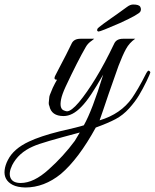

<svg xmlns="http://www.w3.org/2000/svg" viewBox="-193 -516 687 852"><path d="M-81 316Q-116 315 -136.5 304.5Q-157 294 -166 277.5Q-175 261 -172.5 239Q-170 217 -158 194Q-133 144 -64 112Q-13 88 71 67Q155 48 179 40Q216 -25 265 -185Q236 -134 212 -98Q188 -62 168 -42Q129 -1 89 -1Q35 -1 26 -46Q22 -53 24 -67Q26 -81 26 -87Q27 -93 33 -106.5Q39 -120 41 -126Q46 -137 51 -146Q56 -155 60 -162Q44 -162 51 -178L69 -213Q86 -245 100 -272.5Q114 -300 125 -323Q135 -344 164 -344H225L215 -336Q197 -324 188 -308Q152 -246 98 -131Q82 -96 78 -75Q74 -54 77 -42.5Q80 -31 88 -27Q96 -23 104 -22Q123 -22 157 -62Q192 -104 231.5 -168.5Q271 -233 314 -323Q324 -344 353 -344H407Q381 -326 366 -298.5Q351 -271 333 -224L289 -99Q276 -60 266 -31Q256 -2 249 18Q343 -10 393 -81Q404 -97 420 -124Q436 -151 456 -191Q464 -205 468 -202Q474 -199 474 -194Q474 -191 457 -155Q441 -122 424 -93.5Q407 -65 380 -35Q353 -5 320 12.5Q287 30 232 50Q155 190 77 256Q3 316 -81 316ZM-139 217Q-156 252 -146 274Q-136 296 -101 296Q-43 296 23 236Q88 178 139 109L161 72Q78 94 26.5 109Q-25 124 -47 134Q-111 162 -139 217ZM244 -376Q243 -376 240.5 -377.5Q238 -379 238 -382Q238 -385 240 -389Q241 -392 268 -412Q282 -422 296 -432Q310 -442 326 -453Q357 -475 371 -485.5Q385 -496 398 -496Q424 -496 429.5 -485.5Q435 -475 430 -465Q425 -453 340 -414Q253 -376 244 -376Z"/></svg>

Font: #9Slide05 Great Vibes
Style: Regular
Weight: 400
Designer: Robert E. Leuschke
Foundry: Robert E. Leuschke
Version: Version 1.001